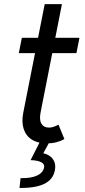

<svg xmlns="http://www.w3.org/2000/svg" viewBox="-20 -705 419 952"><path d="M213.4 5.9Q166.5 5.9 137.2 -13.2Q107.9 -32.2 97.2 -66.4Q86.4 -100.6 95.2 -145.5L201.7 -684.6H287.1L181.6 -149.4Q173.8 -111.3 185.3 -91.8Q196.8 -72.3 223.1 -72.3Q235.8 -72.3 248.5 -77.1Q261.2 -82 270 -86.9L299.3 -15.6Q281.7 -5.4 260 0.2Q238.3 5.9 213.4 5.9ZM73.2 -441.4 88.4 -517.6H374L358.9 -441.4ZM76.7 227.1 82 178.2Q132.3 179.7 162.8 165.8Q193.4 151.9 198.7 125Q202.1 109.4 185.3 99.9Q168.5 90.3 131.8 88.9L176.8 0H224.6L181.6 79.1L176.8 53.2Q200.7 53.7 219.7 64.2Q238.8 74.7 248 93.8Q257.3 112.8 252 140.1Q245.6 172.4 222.7 191.7Q199.7 210.9 162.8 219.2Q126 227.5 76.7 227.1Z"/></svg>

Font: Reddit Sans
Style: Italic
Weight: 400
Italic angle: -11.25°
Designer: Stephen Hutchings
Version: Version 1.013